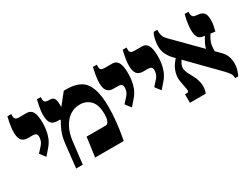

<svg xmlns="http://www.w3.org/2000/svg" viewBox="-66 -1099 2006 1561"><g transform="rotate(-30 937.0 -318.5)"><path d="M148 -203 108 -255 148 -299Q169 -323 174 -342.5Q179 -362 179 -374Q179 -394 168.5 -402Q158 -410 137 -410H96Q54 -410 35.5 -433.5Q17 -457 17 -507Q17 -534 21.5 -564.5Q26 -595 38 -647H74V-625Q74 -592 112 -592H188Q225 -592 242.5 -560Q260 -528 260 -458Q260 -433 256 -399Q252 -365 238 -327.5Q224 -290 193 -255Z M310 0 333 -210Q341 -287 362.5 -333Q384 -379 394 -396Q398 -402 398 -405Q398 -410 388 -410H373Q330 -410 312 -433.5Q294 -457 294 -510Q294 -535 298.5 -565Q303 -595 315 -647H351V-625Q351 -592 389 -592H403Q432 -592 443.5 -574.5Q455 -557 455 -513V-495L456 -494L539 -598H564Q643 -598 692.5 -569.5Q742 -541 765.5 -475.5Q789 -410 789 -299Q789 -242 782 -169Q775 -96 757 0H488L513 -182H694Q710 -182 720 -204Q727 -218 729 -234.5Q731 -251 731 -268Q731 -356 692 -396Q653 -436 595 -436Q541 -436 499.5 -407.5Q458 -379 431.5 -328Q405 -277 397 -211L372 0Z M951 -203 911 -255 951 -299Q972 -323 977 -342.5Q982 -362 982 -374Q982 -394 971.5 -402Q961 -410 940 -410H899Q857 -410 838.5 -433.5Q820 -457 820 -507Q820 -534 824.5 -564.5Q829 -595 841 -647H877V-625Q877 -592 915 -592H991Q1028 -592 1045.5 -560Q1063 -528 1063 -458Q1063 -433 1059 -399Q1055 -365 1041 -327.5Q1027 -290 996 -255Z M1230 -203 1190 -255 1230 -299Q1251 -323 1256 -342.5Q1261 -362 1261 -374Q1261 -394 1250.5 -402Q1240 -410 1219 -410H1178Q1136 -410 1117.5 -433.5Q1099 -457 1099 -507Q1099 -534 1103.5 -564.5Q1108 -595 1120 -647H1156V-625Q1156 -592 1194 -592H1270Q1307 -592 1324.5 -560Q1342 -528 1342 -458Q1342 -433 1338 -399Q1334 -365 1320 -327.5Q1306 -290 1275 -255Z M1378 0V-80H1395Q1418 -80 1412 -107L1397 -189Q1389 -230 1401.5 -273Q1414 -316 1439 -347L1460 -373L1441 -392Q1416 -418 1399.5 -452Q1383 -486 1383 -528Q1383 -551 1389.5 -585.5Q1396 -620 1411 -647H1445V-623Q1445 -604 1453.5 -584Q1462 -564 1483 -544L1711 -314Q1713 -331 1725 -355.5Q1737 -380 1750 -401L1756 -411L1741 -413Q1707 -418 1694 -441Q1681 -464 1681 -508Q1681 -535 1686 -570.5Q1691 -606 1702 -647H1738V-628Q1738 -613 1745.5 -603Q1753 -593 1768 -591L1801 -587Q1832 -583 1847.5 -564Q1863 -545 1863 -498Q1863 -469 1858 -447.5Q1853 -426 1847 -398L1804 -404L1787 -375Q1770 -345 1766 -317Q1762 -289 1762 -263L1808 -216Q1853 -171 1853 -96Q1853 -69 1846.5 -44.5Q1840 -20 1826 10H1797Q1797 -13 1788 -30Q1779 -47 1749 -78L1494 -338L1489 -329Q1468 -298 1468.5 -271.5Q1469 -245 1489 -209L1514 -162Q1531 -129 1537.5 -88Q1544 -47 1527 0Z"/></g></svg>

Font: Noto Serif Hebrew Condensed Black
Style: Regular
Weight: 900
Width: 3
Designer: Monotype Design Team
Foundry: Monotype Imaging Inc.
Version: Version 2.004; ttfautohint (v1.8.4.7-5d5b)